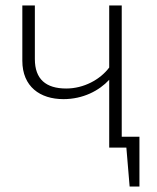

<svg xmlns="http://www.w3.org/2000/svg" viewBox="-20 -542 576 705"><path d="M427 -40V-522H381V-294C348 -250 288 -217 223 -217C149 -217 108 -251 108 -325V-522H62V-319C62 -224 127 -178 213 -178C285 -178 344 -209 381 -249V0H444L456 143H492V-40Z"/></svg>

Font: Fira Sans ExtraLight
Style: Regular
Weight: 200
Designer: bBox Type GmbH & Carrois Corporate GbR & Edenspiekermann AG
Foundry: bBox Type GmbH & Carrois Corporate GbR & Edenspiekermann AG
Version: Version 4.300;PS 004.300;hotconv 1.0.88;makeotf.lib2.5.64775